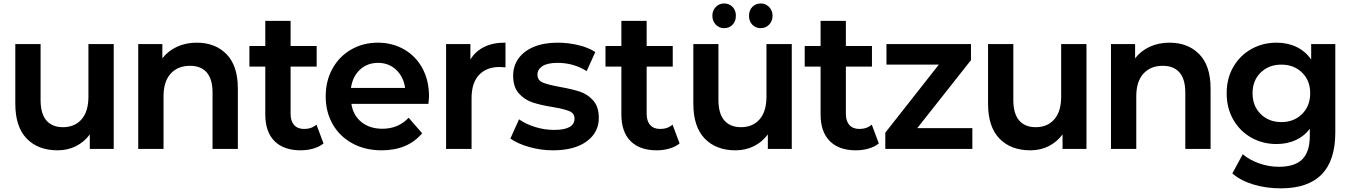

<svg xmlns="http://www.w3.org/2000/svg" viewBox="-20 -844 7659 1088"><path d="M624.4 0H488.9V-82.2Q456.7 -38.9 410 -15.6Q363.3 7.8 306.7 7.8Q195.6 7.8 131.1 -58.9Q66.7 -125.6 66.7 -256.7V-594.4H210V-277.8Q210 -200 242.8 -161.7Q275.6 -123.3 336.7 -123.3Q403.3 -123.3 442.2 -167.8Q481.1 -212.2 481.1 -296.7V-594.4H624.4Z M1327.8 -342.2V0H1184.4V-318.9Q1184.4 -395.6 1151.7 -433.3Q1118.9 -471.1 1056.7 -471.1Q987.8 -471.1 947.2 -426.7Q906.7 -382.2 906.7 -298.9V0H763.3V-594.4H900V-513.3Q932.2 -555.6 982.8 -578.9Q1033.3 -602.2 1094.4 -602.2Q1200 -602.2 1263.9 -536.7Q1327.8 -471.1 1327.8 -342.2Z M1683.3 7.8Q1587.8 7.8 1535.6 -44.4Q1483.3 -96.7 1483.3 -195.6V-466.7H1393.3V-583.3H1483.3V-725.6H1626.7V-583.3H1774.4V-466.7H1626.7V-198.9Q1626.7 -157.8 1646.7 -135.6Q1666.7 -113.3 1703.3 -113.3Q1745.6 -113.3 1773.3 -137.8L1813.3 -31.1Q1790 -12.2 1755.6 -2.2Q1721.1 7.8 1683.3 7.8Z M2407.8 -255.6H1971.1Q1981.1 -190 2028.3 -152.2Q2075.6 -114.4 2146.7 -114.4Q2236.7 -114.4 2295.6 -176.7L2372.2 -88.9Q2291.1 7.8 2142.2 7.8Q2048.9 7.8 1976.7 -31.7Q1904.4 -71.1 1865 -140.6Q1825.6 -210 1825.6 -297.8Q1825.6 -385.6 1863.9 -455Q1902.2 -524.4 1970 -563.3Q2037.8 -602.2 2121.1 -602.2Q2203.3 -602.2 2269.4 -564.4Q2335.6 -526.7 2373.3 -457.8Q2411.1 -388.9 2411.1 -296.7Q2411.1 -292.2 2407.8 -255.6ZM1968.9 -345.6H2275.6Q2266.7 -408.9 2225 -448.3Q2183.3 -487.8 2122.2 -487.8Q2061.1 -487.8 2019.4 -448.9Q1977.8 -410 1968.9 -345.6Z M2844.4 -602.2V-462.2L2811.1 -464.4Q2736.7 -464.4 2694.4 -419.4Q2652.2 -374.4 2652.2 -286.7V0H2507.8V-594.4H2645.6V-506.7Q2674.4 -554.4 2725.6 -578.9Q2776.7 -603.3 2844.4 -602.2Z M2872.2 -58.9 2921.1 -167.8Q2958.9 -141.1 3012.2 -124.4Q3065.6 -107.8 3120 -107.8Q3235.6 -107.8 3235.6 -172.2Q3235.6 -202.2 3205.6 -214.4Q3175.6 -226.7 3110 -237.8Q3041.1 -248.9 2996.7 -263.9Q2952.2 -278.9 2920 -315Q2887.8 -351.1 2887.8 -415.6Q2887.8 -470 2917.8 -512.2Q2947.8 -554.4 3004.4 -578.3Q3061.1 -602.2 3140 -602.2Q3198.9 -602.2 3257.2 -588.3Q3315.6 -574.4 3353.3 -548.9L3304.4 -441.1Q3230 -487.8 3140 -487.8Q3082.2 -487.8 3053.9 -469.4Q3025.6 -451.1 3025.6 -421.1Q3025.6 -388.9 3056.1 -376.1Q3086.7 -363.3 3154.4 -351.1Q3223.3 -338.9 3266.7 -324.4Q3310 -310 3341.7 -274.4Q3373.3 -238.9 3373.3 -175.6Q3373.3 -93.3 3304.4 -42.8Q3235.6 7.8 3113.3 7.8Q3044.4 7.8 2978.3 -11.1Q2912.2 -30 2872.2 -58.9Z M3701.1 7.8Q3605.6 7.8 3553.3 -44.4Q3501.1 -96.7 3501.1 -195.6V-466.7H3411.1V-583.3H3501.1V-725.6H3644.4V-583.3H3792.2V-466.7H3644.4V-198.9Q3644.4 -157.8 3664.4 -135.6Q3684.4 -113.3 3721.1 -113.3Q3763.3 -113.3 3791.1 -137.8L3831.1 -31.1Q3807.8 -12.2 3773.3 -2.2Q3738.9 7.8 3701.1 7.8Z M4016.7 -754.4Q4016.7 -784.4 4036.1 -804.4Q4055.6 -824.4 4083.3 -824.4Q4112.2 -824.4 4131.1 -805Q4150 -785.6 4150 -754.4Q4150 -723.3 4131.1 -703.9Q4112.2 -684.4 4083.3 -684.4Q4055.6 -684.4 4036.1 -704.4Q4016.7 -724.4 4016.7 -754.4ZM4224.4 -754.4Q4224.4 -785.6 4243.3 -805Q4262.2 -824.4 4291.1 -824.4Q4318.9 -824.4 4338.3 -804.4Q4357.8 -784.4 4357.8 -754.4Q4357.8 -724.4 4338.3 -704.4Q4318.9 -684.4 4291.1 -684.4Q4262.2 -684.4 4243.3 -703.9Q4224.4 -723.3 4224.4 -754.4ZM4466.7 0H4331.1V-82.2Q4298.9 -38.9 4251.7 -15.6Q4204.4 7.8 4147.8 7.8Q4037.8 7.8 3973.3 -58.9Q3908.9 -125.6 3908.9 -256.7V-594.4H4051.1V-277.8Q4051.1 -200 4084.4 -161.7Q4117.8 -123.3 4178.9 -123.3Q4245.6 -123.3 4284.4 -167.8Q4323.3 -212.2 4323.3 -296.7V-594.4H4466.7Z M4830 7.8Q4734.4 7.8 4682.2 -44.4Q4630 -96.7 4630 -195.6V-466.7H4540V-583.3H4630V-725.6H4773.3V-583.3H4921.1V-466.7H4773.3V-198.9Q4773.3 -157.8 4793.3 -135.6Q4813.3 -113.3 4850 -113.3Q4892.2 -113.3 4920 -137.8L4960 -31.1Q4936.7 -12.2 4902.2 -2.2Q4867.8 7.8 4830 7.8Z M5490 0H4996.7V-92.2L5300 -477.8H5003.3V-594.4H5482.2V-503.3L5177.8 -117.8H5490Z M6136.7 0H6001.1V-82.2Q5968.9 -38.9 5922.2 -15.6Q5875.6 7.8 5818.9 7.8Q5707.8 7.8 5643.3 -58.9Q5578.9 -125.6 5578.9 -256.7V-594.4H5722.2V-277.8Q5722.2 -200 5755 -161.7Q5787.8 -123.3 5848.9 -123.3Q5915.6 -123.3 5954.4 -167.8Q5993.3 -212.2 5993.3 -296.7V-594.4H6136.7Z M6840 -342.2V0H6696.7V-318.9Q6696.7 -395.6 6663.9 -433.3Q6631.1 -471.1 6568.9 -471.1Q6500 -471.1 6459.4 -426.7Q6418.9 -382.2 6418.9 -298.9V0H6275.6V-594.4H6412.2V-513.3Q6444.4 -555.6 6495 -578.9Q6545.6 -602.2 6606.7 -602.2Q6712.2 -602.2 6776.1 -536.7Q6840 -471.1 6840 -342.2Z M7237.8 223.3Q7155.6 223.3 7083.3 201.7Q7011.1 180 6963.3 138.9L7022.2 30Q7060 62.2 7115 81.7Q7170 101.1 7226.7 101.1Q7317.8 101.1 7360 58.3Q7402.2 15.6 7402.2 -73.3V-114.4Q7371.1 -72.2 7322.2 -50Q7273.3 -27.8 7213.3 -27.8Q7135.6 -27.8 7071.1 -63.9Q7006.7 -100 6968.9 -165.6Q6931.1 -231.1 6931.1 -315.6Q6931.1 -400 6968.9 -465Q7006.7 -530 7071.1 -566.1Q7135.6 -602.2 7213.3 -602.2Q7276.7 -602.2 7327.2 -577.8Q7377.8 -553.3 7410 -506.7V-594.4H7546.7V-93.3Q7546.7 223.3 7237.8 223.3ZM7404.4 -315.6Q7404.4 -387.8 7358.3 -432.8Q7312.2 -477.8 7241.1 -477.8Q7170 -477.8 7123.9 -432.8Q7077.8 -387.8 7077.8 -315.6Q7077.8 -243.3 7123.9 -197.8Q7170 -152.2 7241.1 -152.2Q7312.2 -152.2 7358.3 -197.8Q7404.4 -243.3 7404.4 -315.6Z"/></svg>

Font: Paperlogy 7 Bold
Style: Regular
Weight: 700
Designer: redesigned by Lee Juim, glyphs from Gmarket Sans & Montserrat
Foundry: PT&
Version: Version 1.001